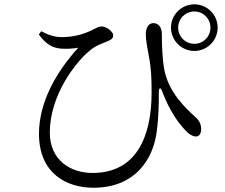

<svg xmlns="http://www.w3.org/2000/svg" viewBox="-20 -826 1040 888"><path d="M879.1 -590.3C938.2 -590.3 986.6 -638.7 986.6 -698.5C986.6 -757.6 938.2 -806 879.1 -806C819.3 -806 770.8 -757.6 770.8 -698.5C770.8 -638.7 819.3 -590.3 879.1 -590.3ZM411.8 42.3C612.6 42.3 690.1 -99.1 704.8 -217.2C714.5 -290.5 714.6 -356.2 714.6 -394.2C714.6 -424.2 722.7 -425.4 732.5 -397.4C763.7 -315.8 801 -262.7 834.8 -225.9C851.7 -206.4 871 -194.7 886.6 -194.7C903 -194.7 910.5 -211.5 910.5 -228.8C909.7 -258.8 896.2 -274 880.6 -287.4C837.8 -327 761.1 -397.1 740 -502.9C730.5 -556.2 728.5 -618.9 728.5 -670.1C728.5 -698 714.3 -718.7 689.6 -719.1C669.9 -719.3 654.2 -701.2 654.2 -666.8C654.2 -639.6 663.4 -594.8 667.9 -569.2C679.2 -512.6 681.2 -463.6 681.2 -398.3C681.2 -187.9 606.8 -26.1 408 -26.1C303.4 -26.1 210.4 -87.4 210.4 -212.5C210.4 -385.3 328.6 -535.8 389.9 -587.6C421.3 -615.9 454.9 -625.7 479.5 -636C498.3 -644.1 503.7 -651.7 503.7 -662.7C503.7 -678 474.7 -703.8 448.6 -703.8C435.9 -703.8 428.5 -696.8 397.7 -683C360.9 -665.9 316.2 -654.3 265.2 -654.3C232.5 -654.3 202.1 -664.9 170.4 -681.6L159.7 -666.1C194.9 -619.4 222.3 -604.6 262.6 -601.1C292.1 -599.2 319.4 -601.1 341.9 -605.3C240.9 -494 160.3 -354.6 160.3 -207.2C160.3 -23.9 287.6 42.3 411.8 42.3ZM879.1 -623.4C837.2 -623.4 804 -656.6 804 -698.5C804 -739.7 837.2 -772.9 879.1 -772.9C920.3 -772.9 953.4 -739.7 953.4 -698.5C953.4 -656.6 920.3 -623.4 879.1 -623.4Z"/></svg>

Font: Source Han Serif CN VF
Style: Regular
Weight: 250
Designer: Ryoko NISHIZUKA 西塚涼子 (kana & ideographs); Frank Grießhammer (Latin, Greek & Cyrillic); Wenlong ZHANG 张文龙 (bopomofo); San
Foundry: Adobe
Version: Version 2.002;hotconv 1.1.0;makeotfexe 2.6.0